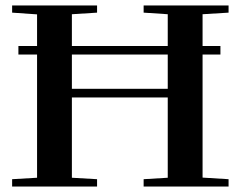

<svg xmlns="http://www.w3.org/2000/svg" viewBox="-20 -683 876 703"><path d="M24.4 0V-26.9L115.7 -32.2V-483.4H47.4V-514.6H115.7V-630.4L24.4 -636.7V-663.1H335.4V-636.7L243.2 -630.9V-514.6H594.2V-630.9L505.9 -636.7V-663.1H816.9V-636.7L721.7 -630.9V-514.6H787.1V-483.4H721.7V-32.7L816.9 -26.9V0H505.9V-26.9L594.2 -32.2V-326.2H243.2V-32.2L335.4 -26.9V0ZM243.2 -357.9H594.2V-483.4H243.2Z"/></svg>

Font: Elstob 18pt SemiBold
Style: Regular
Weight: 600
Designer: Peter S. Baker
Version: Version 1.015